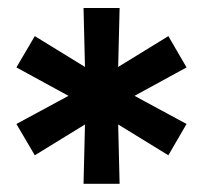

<svg xmlns="http://www.w3.org/2000/svg" viewBox="-20 -796 506 479"><path d="M278.4 -337.5 274.8 -485.5 400 -408.6 445.4 -486.7 315.6 -556.9 445.4 -627.8 400 -705.9 274.8 -629 278.4 -776.1H188.4L192 -629L66.8 -705.9L20.9 -627.8L150.9 -556.9L20.9 -486.7L66.8 -408.6L192 -485.5L188.4 -337.5Z"/></svg>

Font: Estedad-VF-FD Black
Style: Regular
Weight: 900
Designer: Amin Abedi
Version: Version 4.000